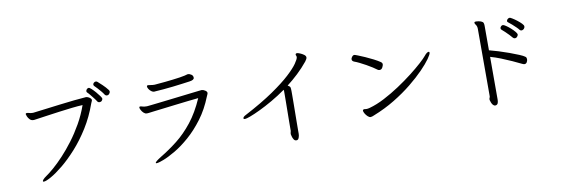

<svg xmlns="http://www.w3.org/2000/svg" viewBox="-59 -1242 5138 1755"><g transform="rotate(-10 2510.0 -364.0)"><path d="M975 -676Q975 -668 966.5 -657Q958 -646 944 -646Q932 -646 923 -659Q916 -671 901 -689Q886 -707 870 -724.5Q854 -742 844 -751Q838 -757 838 -765Q838 -774 846.5 -781.5Q855 -789 865 -789Q873 -789 880 -783Q894 -771 921 -745.5Q948 -720 970 -691Q975 -683 975 -676ZM886 -603Q878 -597 866 -597Q854 -597 848 -606Q840 -620 825 -639Q810 -658 795 -676.5Q780 -695 769 -705Q765 -709 765 -716Q765 -726 773 -734.5Q781 -743 791 -743Q799 -743 816 -727.5Q833 -712 852 -690Q871 -668 884 -649.5Q897 -631 897 -625Q897 -614 886 -603ZM254 -607Q305 -613 370.5 -621.5Q436 -630 506 -638.5Q576 -647 640 -654Q704 -661 752 -664Q760 -664 771.5 -659Q783 -654 792 -646Q801 -637 801 -630Q801 -623 797 -616Q793 -609 790 -600Q748 -481 686 -382Q624 -283 555 -206.5Q486 -130 421 -77Q356 -24 307.5 3Q259 30 239 30Q231 30 231 24Q231 19 240 8.5Q249 -2 268 -15Q299 -36 343 -74Q387 -112 437.5 -166Q488 -220 538.5 -287Q589 -354 633.5 -432Q678 -510 709 -598Q665 -596 607.5 -589.5Q550 -583 487.5 -574.5Q425 -566 365.5 -557.5Q306 -549 257 -542Q253 -541 249.5 -541Q246 -541 243 -541Q223 -541 209.5 -555Q196 -569 189.5 -585Q183 -601 183 -605Q183 -614 192 -615H195Q204 -615 217 -611Q230 -607 246 -607Z M1392 -667Q1400 -668 1426 -670Q1452 -672 1487.5 -675.5Q1523 -679 1560 -683.5Q1597 -688 1628 -692.5Q1659 -697 1674 -701Q1696 -707 1700 -708Q1704 -709 1707 -709Q1720 -709 1736.5 -698.5Q1753 -688 1753 -668Q1753 -647 1710 -641Q1682 -637 1640 -631.5Q1598 -626 1551.5 -620.5Q1505 -615 1461.5 -611.5Q1418 -608 1387 -606Q1384 -606 1381 -605.5Q1378 -605 1375 -605Q1362 -605 1349 -615Q1336 -625 1327 -638.5Q1318 -652 1318 -663Q1318 -669 1323 -672Q1325 -673 1330 -673Q1339 -673 1354 -670Q1369 -667 1385 -667ZM1289 -485Q1293 -485 1323 -488.5Q1353 -492 1398.5 -497Q1444 -502 1497.5 -508.5Q1551 -515 1604 -521Q1657 -527 1702 -532.5Q1747 -538 1774.5 -541Q1802 -544 1804 -544Q1819 -544 1836 -533Q1853 -522 1853 -510Q1853 -503 1849.5 -496Q1846 -489 1842 -479Q1797 -365 1732.5 -279Q1668 -193 1597.5 -131.5Q1527 -70 1461.5 -31.5Q1396 7 1348.5 25Q1301 43 1284 43Q1276 43 1276 39Q1276 28 1332 -7Q1414 -56 1491 -116.5Q1568 -177 1637 -264Q1706 -351 1761 -477Q1720 -473 1662.5 -466.5Q1605 -460 1543.5 -452.5Q1482 -445 1427.5 -438.5Q1373 -432 1336 -427.5Q1299 -423 1293 -422Q1287 -421 1282 -421Q1277 -421 1273 -421Q1259 -421 1245.5 -433.5Q1232 -446 1224 -461.5Q1216 -477 1216 -485Q1216 -493 1223 -494H1225Q1233 -494 1246.5 -489.5Q1260 -485 1282 -485Z M2537 -7Q2537 -17 2539.5 -24Q2542 -31 2542 -35Q2542 -41 2542 -68Q2542 -95 2542.5 -135Q2543 -175 2543.5 -219Q2544 -263 2544.5 -302.5Q2545 -342 2545 -368Q2545 -394 2545 -398Q2545 -403 2545 -407.5Q2545 -412 2543 -416Q2478 -370 2413.5 -333Q2349 -296 2293.5 -269.5Q2238 -243 2200 -229Q2162 -215 2150 -215Q2140 -215 2137 -219Q2136 -220 2136 -223Q2136 -237 2165 -251Q2324 -335 2429.5 -407.5Q2535 -480 2596.5 -537Q2658 -594 2684.5 -632.5Q2711 -671 2713 -688V-691Q2713 -699 2710 -704Q2707 -709 2707 -714Q2707 -718 2709 -720Q2713 -725 2721 -725Q2729 -725 2748 -717.5Q2767 -710 2783.5 -698Q2800 -686 2800 -672Q2800 -659 2782 -636Q2738 -582 2688 -535Q2638 -488 2586 -448Q2606 -437 2609 -427Q2612 -417 2612 -391Q2612 -384 2612 -354Q2612 -324 2611.5 -281Q2611 -238 2610.5 -191Q2610 -144 2609.5 -101.5Q2609 -59 2609 -30.5Q2609 -2 2609 4Q2609 21 2602.5 38.5Q2596 56 2585 58Q2582 59 2578 59Q2563 59 2554 44.5Q2545 30 2541.5 14.5Q2538 -1 2537 -4Z M3208 -598Q3219 -618 3234 -618Q3239 -618 3266 -607.5Q3293 -597 3329.5 -581Q3366 -565 3402 -546.5Q3438 -528 3460 -513Q3476 -503 3476 -489Q3476 -479 3466.5 -460.5Q3457 -442 3438 -442Q3429 -442 3421 -448Q3407 -459 3382 -475Q3357 -491 3327.5 -507.5Q3298 -524 3270.5 -537.5Q3243 -551 3223 -558Q3203 -566 3203 -582Q3203 -592 3208 -598ZM3315 -42Q3296 -33 3283 -33Q3271 -33 3257 -46Q3243 -59 3233.5 -75.5Q3224 -92 3224 -102Q3224 -108 3228 -111Q3233 -114 3237 -114Q3241 -114 3246 -113Q3251 -112 3259 -112Q3264 -112 3272 -113Q3280 -114 3290 -117Q3356 -135 3429 -173Q3502 -211 3573 -258Q3644 -305 3705 -352.5Q3766 -400 3808.5 -438.5Q3851 -477 3867 -497Q3892 -528 3908 -528Q3916 -528 3916 -519Q3916 -505 3888 -465Q3860 -425 3807 -370.5Q3754 -316 3680 -256Q3606 -196 3514 -140Q3422 -84 3315 -42Z M4388 -659Q4388 -675 4382 -687Q4378 -695 4372.5 -702Q4367 -709 4367 -716Q4367 -719 4368 -721Q4370 -726 4384 -726Q4395 -726 4407.5 -723.5Q4420 -721 4428 -718Q4446 -711 4450 -700.5Q4454 -690 4454 -673V-446Q4490 -437 4538.5 -422Q4587 -407 4635 -389.5Q4683 -372 4720 -356.5Q4757 -341 4770 -331Q4778 -326 4780.5 -319.5Q4783 -313 4783 -306Q4783 -291 4775 -278Q4767 -265 4753 -265Q4746 -265 4739.5 -268Q4733 -271 4728 -273Q4694 -290 4647.5 -311Q4601 -332 4551 -352Q4501 -372 4454 -385V11Q4454 28 4449.5 42Q4445 56 4431 60Q4429 61 4425 61Q4412 61 4403 50.5Q4394 40 4389 26.5Q4384 13 4382 5Q4381 2 4381 -2Q4381 -11 4384.5 -17.5Q4388 -24 4388 -31ZM4801 -582Q4798 -580 4792 -576.5Q4786 -573 4779 -573Q4770 -573 4763 -581Q4755 -592 4739 -607.5Q4723 -623 4704.5 -639.5Q4686 -656 4670 -668Q4663 -672 4663 -680Q4663 -689 4672 -697.5Q4681 -706 4692 -706Q4697 -706 4716 -694.5Q4735 -683 4757 -666Q4779 -649 4795 -632.5Q4811 -616 4811 -605Q4811 -592 4801 -582ZM4738 -542Q4738 -535 4729.5 -524Q4721 -513 4707 -513Q4697 -513 4689 -522Q4679 -535 4661.5 -553Q4644 -571 4627 -587Q4610 -603 4600 -611Q4593 -617 4593 -625Q4593 -634 4601 -642.5Q4609 -651 4619 -651Q4627 -651 4646.5 -638Q4666 -625 4687 -606.5Q4708 -588 4723 -570Q4738 -552 4738 -542Z"/></g></svg>

Font: Moon Stars Kai HW
Style: Regular
Weight: 400
Designer: GuiWonder
Version: Version 1.101